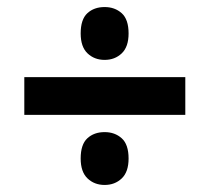

<svg xmlns="http://www.w3.org/2000/svg" viewBox="-20 -625 576 545"><path d="M277 -455Q248 -455 228.5 -473.5Q209 -492 209 -530Q209 -570 228 -587.5Q247 -605 277 -605Q306 -605 325.5 -587.5Q345 -570 345 -530Q345 -492 325.5 -473.5Q306 -455 277 -455ZM49 -299V-406H506V-299ZM277 -100Q248 -100 228.5 -118.5Q209 -137 209 -175Q209 -215 228 -232.5Q247 -250 277 -250Q306 -250 325.5 -232.5Q345 -215 345 -175Q345 -137 325.5 -118.5Q306 -100 277 -100Z"/></svg>

Font: Noto Sans SemiCondensed
Style: Bold Italic
Weight: 700
Width: 4
Italic angle: -12°
Designer: Monotype Design Team
Foundry: Monotype Imaging Inc.
Version: Version 2.013; ttfautohint (v1.8.4.7-5d5b)